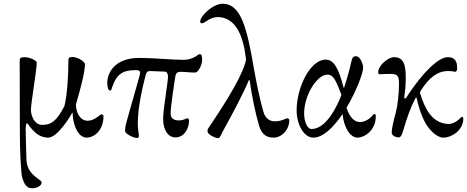

<svg xmlns="http://www.w3.org/2000/svg" viewBox="-20 -719 2491 1024"><path d="M153 285C172 285 202 274 202 254C202 236 123 217 121 131C120 94 117 1 117 -28C117 -49 120 -62 124 -62C127 -62 137 -44 154 -26C172 -6 199 15 237 15C287 15 358 -102 365 -118H367C368 -104 369 -91 371 -79C382 -20 410 15 441 15C484 15 532 -25 532 -100C532 -105 526 -109 521 -109C513 -109 485 -75 448 -75C403 -75 385 -125 385 -162C412 -254 433 -336 433 -377C433 -389 397 -415 366 -415C349 -415 345 -410 345 -400C345 -320 338 -204 323 -152C283 -77 257 -53 205 -53C161 -53 145 -106 145 -132C145 -172 176 -344 176 -386C176 -395 141 -414 112 -414C91 -414 85 -410 85 -396L86 0C86 75 91 210 100 234C112 265 121 285 153 285Z M709 17C723 17 722 8 719 -10C717 -23 714 -44 715 -77C717 -126 726 -201 757 -319C761 -335 768 -341 782 -340L860 -337C870 -337 876 -324 876 -312C876 -280 850 -136 850 -86C850 -19 881 14 915 14C965 14 988 -38 988 -72C988 -83 987 -88 978 -88C976 -88 970 -85 962 -82C952 -78 939 -76 928 -77C908 -78 890 -88 890 -113C890 -154 910 -276 914 -305C918 -333 926 -336 948 -336C962 -336 994 -332 1021 -332C1036 -332 1058 -370 1058 -399C1058 -422 1055 -430 1045 -430C1040 -430 1033 -424 1022 -417C1008 -409 988 -400 960 -400C931 -400 898 -402 863 -404C817 -407 768 -410 722 -410C592 -410 552 -331 552 -276C552 -250 559 -236 567 -236C575 -236 575 -246 577 -251C602 -326 636 -345 705 -345C728 -345 730 -336 725 -317L663 -98C655 -70 647 -47 647 -20C647 -4 695 17 709 17Z M1145 18C1153 18 1165 -12 1168 -18C1214 -100 1282 -229 1306 -289C1308 -294 1311 -293 1312 -288C1321 -219 1342 -114 1362 -48C1377 2 1406 15 1439 15C1482 15 1523 -26 1523 -79C1523 -84 1517 -88 1512 -88C1504 -88 1480 -71 1444 -72C1428 -72 1397 -80 1385 -122C1364 -196 1347 -280 1334 -355C1298 -563 1267 -699 1168 -699C1113 -699 1048 -632 1048 -606C1048 -596 1050 -595 1057 -595C1062 -595 1069 -598 1079 -605C1100 -620 1121 -628 1140 -628C1238 -628 1277 -526 1291 -412C1293 -396 1292 -396 1286 -377C1256 -281 1148 -120 1097 -44C1087 -29 1087 -32 1087 -18C1087 0 1131 18 1145 18Z M1651 15C1704 15 1760 -42 1807 -111C1816 -25 1855 15 1886 15C1925 15 1984 -25 1984 -96C1984 -105 1985 -111 1976 -111C1972 -111 1970 -107 1965 -101C1952 -86 1927 -68 1900 -68C1873 -68 1846 -89 1828 -144C1880 -232 1917 -329 1917 -359C1917 -372 1903 -419 1879 -419C1862 -419 1859 -411 1855 -395C1844 -347 1831 -299 1816 -254C1815 -250 1813 -250 1812 -254C1787 -349 1763 -401 1717 -401C1634 -401 1562 -252 1562 -131C1562 -54 1601 15 1651 15ZM1641 -31C1620 -31 1602 -68 1602 -114C1602 -212 1671 -321 1726 -321C1758 -321 1771 -292 1801 -213C1794 -194 1786 -176 1778 -160C1740 -83 1693 -31 1641 -31Z M2344 15C2389 15 2451 -24 2451 -87C2451 -91 2449 -96 2443 -96C2438 -96 2412 -55 2367 -58C2282 -64 2245 -142 2221 -220C2219 -226 2220 -229 2225 -237C2267 -303 2312 -340 2369 -340C2407 -340 2396 -336 2406 -336C2414 -336 2418 -344 2418 -352C2418 -375 2418 -414 2368 -414C2317 -414 2231 -328 2151 -205C2144 -194 2144 -194 2141 -194C2138 -194 2135 -197 2136 -201C2141 -238 2144 -255 2144 -307C2144 -376 2131 -414 2082 -414C2047 -414 1997 -367 1997 -335C1997 -325 2000 -323 2007 -323C2014 -323 2030 -325 2061 -325C2100 -325 2108 -315 2108 -273C2108 -221 2101 -156 2091 -119C2080 -80 2069 -33 2069 -12C2069 7 2096 14 2106 14C2120 14 2126 -8 2132 -28C2150 -90 2170 -146 2194 -192C2198 -199 2201 -201 2202 -196C2209 -160 2226 -106 2245 -70C2269 -24 2311 15 2344 15Z"/></svg>

Font: Garamond-Math
Style: Regular
Weight: 400
Version: Version 2019-08-16